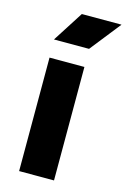

<svg xmlns="http://www.w3.org/2000/svg" viewBox="-123 -867 610 925"><g transform="rotate(15 182.0 -404.5)"><path d="M68 0ZM70 -566H244V0H70ZM166 -809H364L243 -656H68Z"/></g></svg>

Font: Biryani Black
Style: Regular
Weight: 900
Designer: Dan Reynolds and Mathieu Reguer
Foundry: Dan Reynolds and Mathieu Reguer
Version: Version 1.004; ttfautohint (v1.1) -l 5 -r 5 -G 72 -x 0 -D la